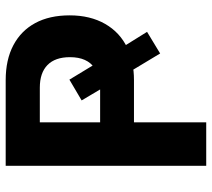

<svg xmlns="http://www.w3.org/2000/svg" viewBox="-55 -690 745 675"><g transform="rotate(-90 317.5 -352.5)"><path d="M72 0V-705H373Q445 -705 496 -678Q547 -651 574 -601Q601 -551 601 -480Q601 -408 571 -355.5Q541 -303 486 -277L487 -298L543 -208L467 -162L402 -270L430 -259Q419 -257 404.5 -255.5Q390 -254 373 -254H225V0ZM225 -373H346Q352 -373 356.5 -373.5Q361 -374 366 -375L353 -352L302 -438L375 -481L432 -387L415 -392Q454 -418 454 -479Q454 -531 426.5 -558Q399 -585 347 -585H225Z"/></g></svg>

Font: Nunito Sans 10pt SemiCondensed ExtraBold
Style: Regular
Weight: 800
Width: 4
Designer: Vernon Adams
Foundry: Vernon Adams
Version: Version 3.101;gftools[0.9.27]